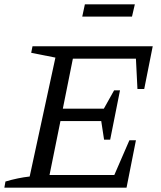

<svg xmlns="http://www.w3.org/2000/svg" viewBox="-31 -860 738 880"><path d="M-11 0 -6 -28Q51 -45 105 -51L223 -596L112 -618L118 -648H669L630 -452H599L592 -591H303L257 -362H445L492 -446H519L474 -220H446L433 -305H246L196 -58H493L562 -217H592L549 0ZM346 -784 358 -840H587L574 -784Z"/></svg>

Font: Piazzolla
Style: Italic
Weight: 400
Italic angle: -11.3°
Designer: Juan Pablo del Peral
Foundry: Huerta Tipografica
Version: Version 1.330